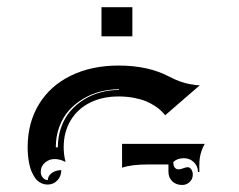

<svg xmlns="http://www.w3.org/2000/svg" viewBox="-20 -663 680 546"><path d="M58.6 -244.1Q58.6 -313.7 90.8 -366.6Q123 -419.4 181.8 -448Q240.5 -476.6 317.4 -476.6Q401.4 -476.6 461.2 -445.1Q476.8 -436.8 491.9 -431.4Q507.1 -426 518.7 -424Q530.3 -421.9 536.6 -421.1Q543 -420.4 548.1 -420.4L449.7 -335.2Q444.1 -342 437.6 -348.4Q431.2 -354.7 419.3 -362.4Q407.5 -370.1 393.8 -375.6Q380.1 -381.1 360.1 -384.9Q340.1 -388.7 317.4 -388.7Q271.5 -388.7 236.2 -371.2Q200.9 -353.8 181 -320.8Q161.1 -287.8 161.1 -244.1Q161.1 -222.2 166.5 -202.4Q150.6 -210.7 135 -210.7Q119.4 -210.7 107.7 -200.3Q95.9 -189.9 95.9 -174.6Q95.9 -164.8 101.8 -157.8Q107.7 -150.9 116 -150.9Q116 -162.6 127.2 -170.9Q138.4 -179.2 154.3 -179.2Q154.3 -161.9 143.1 -150Q131.8 -138.2 116 -138.2Q104.7 -138.2 95.5 -143.1Q86.2 -147.9 80.1 -156.6Q74 -165.3 69.6 -175.7Q65.2 -186 62.9 -198.5Q60.5 -210.9 59.6 -221.9Q58.6 -232.9 58.6 -244.1ZM138.7 -244.1H144.5Q144.5 -275.1 154.3 -302Q164.1 -328.9 180.8 -347.9Q197.5 -366.9 219.7 -380.5Q241.9 -394 267 -400.6Q292 -407.2 318.4 -407.2V-409.2Q291.5 -409.2 265.7 -402.6Q240 -396 216.9 -382.3Q193.8 -368.7 176.5 -349.5Q159.2 -330.3 148.9 -303.1Q138.7 -275.9 138.7 -244.1ZM327.1 -186.3V-253.9H562.3Q546.9 -227.3 546.9 -195.3V-173.8H543Q543 -190.4 531.2 -201.8Q519.5 -213.1 502.9 -213.1Q484.1 -213.1 472.9 -202.4Q472.9 -181.6 488 -181.4Q493.2 -181.4 500.9 -184.4Q508.5 -187.5 513.7 -187.5Q519.8 -187.5 524 -181.3Q528.3 -175 528.3 -166.3Q528.3 -154.1 519.4 -145.5Q510.5 -137 498 -137Q480.7 -137 469.8 -147.5Q459 -158 459 -174.8V-195.3H400.4Q355 -195.3 327.1 -186.3ZM268.6 -559.6V-642.6H356.4V-559.6Z"/></svg>

Font: AgreloyInT3
Style: Medium
Weight: 400
Designer: gluk
Foundry: gluk
Version: Version 0.27